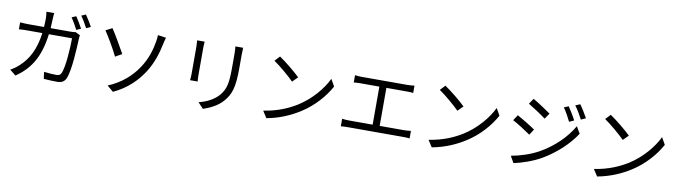

<svg xmlns="http://www.w3.org/2000/svg" viewBox="-38 -1535 8075 2287"><g transform="rotate(10 4000.0 -391.5)"><path d="M753 -784 700 -761C727 -723 761 -663 781 -623L835 -647C814 -687 778 -748 753 -784ZM863 -824 810 -801C838 -764 871 -707 893 -664L946 -688C928 -725 889 -787 863 -824ZM835 -568 779 -596C762 -593 742 -591 715 -591H477C479 -624 481 -658 482 -694C483 -718 485 -753 488 -775H394C398 -752 401 -715 401 -692C401 -657 399 -623 397 -591H221C183 -591 142 -593 107 -596V-512C142 -516 183 -516 222 -516H390C363 -310 291 -185 192 -95C162 -66 121 -38 89 -21L162 38C329 -77 433 -228 469 -516H749C749 -409 736 -163 698 -86C687 -62 669 -54 640 -54C598 -54 545 -58 491 -65L501 18C553 22 611 25 662 25C717 25 749 7 769 -36C814 -132 826 -423 830 -519C830 -532 832 -551 835 -568Z M1264 -36 1339 27C1502 -48 1615 -161 1693 -281C1766 -394 1806 -519 1830 -638C1834 -656 1842 -691 1850 -717L1750 -731C1751 -713 1747 -675 1742 -649C1726 -556 1694 -437 1617 -323C1543 -212 1430 -104 1264 -36ZM1203 -719 1124 -679C1165 -621 1248 -479 1291 -390L1371 -435C1335 -500 1247 -654 1203 -719Z M2776 -759H2682C2685 -734 2687 -706 2687 -672C2687 -637 2687 -552 2687 -514C2687 -325 2675 -244 2604 -161C2542 -91 2457 -51 2365 -28L2430 41C2503 16 2603 -27 2668 -105C2740 -191 2773 -270 2773 -510C2773 -548 2773 -632 2773 -672C2773 -706 2774 -734 2776 -759ZM2312 -751H2221C2223 -732 2225 -697 2225 -679C2225 -649 2225 -388 2225 -346C2225 -316 2222 -284 2220 -269H2312C2310 -287 2308 -320 2308 -345C2308 -387 2308 -649 2308 -679C2308 -703 2310 -732 2312 -751Z M3227 -733 3170 -672C3244 -622 3369 -515 3419 -463L3482 -526C3426 -582 3298 -686 3227 -733ZM3141 -63 3194 19C3360 -12 3487 -73 3587 -136C3738 -231 3855 -367 3923 -492L3875 -577C3817 -454 3695 -306 3541 -209C3446 -150 3316 -89 3141 -63Z M4084 -131V-40C4115 -43 4145 -44 4172 -44H4833C4853 -44 4889 -44 4916 -40V-131C4890 -128 4863 -125 4833 -125H4539V-585H4779C4807 -585 4839 -584 4864 -581V-669C4840 -666 4809 -663 4779 -663H4229C4209 -663 4171 -665 4145 -669V-581C4170 -584 4210 -585 4229 -585H4454V-125H4172C4145 -125 4114 -127 4084 -131Z M5227 -733 5170 -672C5244 -622 5369 -515 5419 -463L5482 -526C5426 -582 5298 -686 5227 -733ZM5141 -63 5194 19C5360 -12 5487 -73 5587 -136C5738 -231 5855 -367 5923 -492L5875 -577C5817 -454 5695 -306 5541 -209C5446 -150 5316 -89 5141 -63Z M6716 -746 6661 -723C6694 -677 6727 -617 6752 -565L6809 -591C6786 -638 6741 -710 6716 -746ZM6847 -794 6791 -770C6825 -725 6859 -668 6886 -615L6943 -641C6918 -687 6874 -759 6847 -794ZM6289 -761 6244 -694C6302 -660 6411 -588 6459 -551L6506 -620C6463 -651 6348 -728 6289 -761ZM6139 -46 6185 35C6278 16 6416 -30 6516 -89C6676 -183 6814 -312 6901 -446L6853 -529C6772 -388 6640 -257 6474 -162C6373 -105 6248 -65 6139 -46ZM6138 -536 6093 -468C6154 -437 6262 -367 6312 -331L6357 -401C6314 -432 6197 -504 6138 -536Z M7227 -733 7170 -672C7244 -622 7369 -515 7419 -463L7482 -526C7426 -582 7298 -686 7227 -733ZM7141 -63 7194 19C7360 -12 7487 -73 7587 -136C7738 -231 7855 -367 7923 -492L7875 -577C7817 -454 7695 -306 7541 -209C7446 -150 7316 -89 7141 -63Z"/></g></svg>

Font: Noto Sans CJK HK
Style: Regular
Weight: 400
Designer: Ryoko NISHIZUKA 西塚涼子 (kana, bopomofo & ideographs); Paul D. Hunt (Latin, Greek & Cyrillic); Sandoll Communications 산돌커뮤니
Foundry: Adobe
Version: Version 2.004;hotconv 1.0.118;makeotfexe 2.5.65603